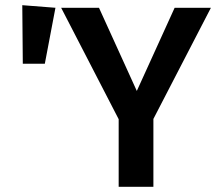

<svg xmlns="http://www.w3.org/2000/svg" viewBox="-20 -721 834 741"><path d="M572 0H438V-261L216 -691H362L508 -370L654 -691H794L572 -262ZM153 -475H68L66 -701L194 -691Z"/></svg>

Font: Trujillo Medium
Style: Regular
Weight: 500
Designer: Fira Sans original fonts by bBox Type GmbH, Carrois Corporate GbR, & Edenspiekermann AG / Changes by Cristiano Sobral
Foundry: Fira Sans original fonts by bBox Type GmbH, Carrois Corporate GbR, & Edenspiekermann AG / Changes by Cristiano Sobral
Version: Version 4.301;October 17, 2021;FontCreator 14.0.0.2814 64-bi